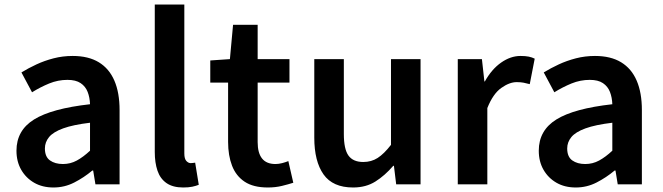

<svg xmlns="http://www.w3.org/2000/svg" viewBox="-20 -817 2938 851"><path d="M217 14Q168 14 131.5 -7Q95 -28 74 -64.5Q53 -101 53 -149Q53 -239 131 -287.5Q209 -336 379 -355Q378 -385 368.5 -409.5Q359 -434 337.5 -448.5Q316 -463 279 -463Q237 -463 198 -447Q159 -431 122 -408L75 -496Q106 -515 141.5 -531.5Q177 -548 217.5 -558.5Q258 -569 302 -569Q372 -569 418 -541Q464 -513 487 -459.5Q510 -406 510 -329V0H403L393 -61H389Q352 -30 309 -8Q266 14 217 14ZM259 -90Q292 -90 320.5 -105.5Q349 -121 379 -149V-273Q304 -264 260 -248Q216 -232 197.5 -209.5Q179 -187 179 -159Q179 -122 201.5 -106Q224 -90 259 -90Z M792 14Q746 14 718 -5.5Q690 -25 678 -60.5Q666 -96 666 -143V-797H797V-137Q797 -113 806 -103.5Q815 -94 825 -94Q829 -94 833 -94.5Q837 -95 845 -96L861 2Q849 7 832.5 10.5Q816 14 792 14Z M1167 14Q1103 14 1064.5 -11.5Q1026 -37 1008.5 -82.5Q991 -128 991 -188V-451H912V-549L999 -555L1013 -707H1122V-555H1263V-451H1122V-187Q1122 -139 1141.5 -114.5Q1161 -90 1201 -90Q1215 -90 1230.5 -94Q1246 -98 1258 -103L1280 -7Q1258 0 1229.5 7Q1201 14 1167 14Z M1545 14Q1455 14 1414 -44Q1373 -102 1373 -207V-555H1504V-223Q1504 -156 1524.5 -127.5Q1545 -99 1590 -99Q1626 -99 1654 -117Q1682 -135 1713 -175V-555H1844V0H1736L1726 -82H1723Q1686 -39 1644 -12.5Q1602 14 1545 14Z M2009 0V-555H2116L2127 -456H2129Q2159 -510 2201 -539.5Q2243 -569 2287 -569Q2309 -569 2323.5 -566Q2338 -563 2350 -557L2328 -444Q2313 -448 2300.5 -450.5Q2288 -453 2270 -453Q2238 -453 2201.5 -427Q2165 -401 2140 -338V0Z M2532 14Q2483 14 2446.5 -7Q2410 -28 2389 -64.5Q2368 -101 2368 -149Q2368 -239 2446 -287.5Q2524 -336 2694 -355Q2693 -385 2683.5 -409.5Q2674 -434 2652.5 -448.5Q2631 -463 2594 -463Q2552 -463 2513 -447Q2474 -431 2437 -408L2390 -496Q2421 -515 2456.5 -531.5Q2492 -548 2532.5 -558.5Q2573 -569 2617 -569Q2687 -569 2733 -541Q2779 -513 2802 -459.5Q2825 -406 2825 -329V0H2718L2708 -61H2704Q2667 -30 2624 -8Q2581 14 2532 14ZM2574 -90Q2607 -90 2635.5 -105.5Q2664 -121 2694 -149V-273Q2619 -264 2575 -248Q2531 -232 2512.5 -209.5Q2494 -187 2494 -159Q2494 -122 2516.5 -106Q2539 -90 2574 -90Z"/></svg>

Font: Noto Sans TC SemiBold
Style: Regular
Weight: 600
Designer: Ryoko NISHIZUKA  (kana, bopomofo & ideographs); Paul D. Hunt (Latin, Greek & Cyrillic); Sandoll Communications , Soo-you
Foundry: Adobe
Version: Version 2.004-H2;hotconv 1.0.118;makeotfexe 2.5.65603